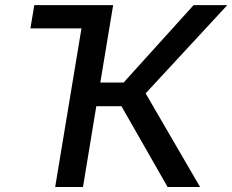

<svg xmlns="http://www.w3.org/2000/svg" viewBox="-20 -748 929 768"><path d="M374.5 -727.5 358.9 -634.3H101.6L117.2 -727.5ZM200.7 0 321.3 -727.5H432.6L381.3 -418H474.6L754.4 -727.5H889.2L562.5 -374.5L780.3 0H650.4L465.8 -323.2H365.2L312 0Z"/></svg>

Font: Inter 17pt Medium
Style: Italic
Weight: 500
Italic angle: -9.3988°
Version: Version 4.001;git-66647c0bb